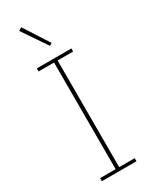

<svg xmlns="http://www.w3.org/2000/svg" viewBox="-238 -980 811 1029"><g transform="rotate(-30 168.0 -465.5)"><path d="M61 0V-19H157V-679H61V-698H275V-679H179V-19H275V0ZM80 -919 99 -931 198 -777 183 -767Z"/></g></svg>

Font: IBM Plex Sans Condensed Thin
Style: Regular
Weight: 100
Width: 3
Designer: Mike Abbink, Paul van der Laan, Pieter van Rosmalen
Foundry: Bold Monday
Version: Version 1.3